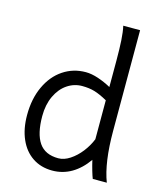

<svg xmlns="http://www.w3.org/2000/svg" viewBox="-117 -866 804 962"><g transform="rotate(15 284.5 -384.5)"><path d="M525.9 0H453.1Q447.8 -12.7 440.2 -38.6Q432.6 -64.5 426.3 -91.8Q390.6 -41 345 -14.4Q299.3 12.2 245.1 12.2Q186.5 12.2 142.8 -17.1Q99.1 -46.4 75.7 -99.9Q52.2 -153.3 52.2 -224.6Q52.2 -309.1 82.3 -373.5Q112.3 -438 164.6 -472.9Q216.8 -507.8 281.7 -507.8Q311.5 -507.8 346.4 -496.1Q381.3 -484.4 414.1 -466.3V-603Q414.1 -665 411.4 -708.5Q408.7 -752 401.9 -781.2H489.3V-258.8Q489.3 -95.2 525.9 0ZM281.7 -436Q240.2 -436 204.8 -412.1Q169.4 -388.2 148.2 -343.3Q127 -298.3 127 -239.3Q127 -147.5 158.7 -101.3Q190.4 -55.2 258.8 -55.2Q288.6 -55.2 319.1 -75.2Q349.6 -95.2 374.8 -127.4Q399.9 -159.7 414.1 -195.3V-397.5Q375.5 -418.9 346.9 -427.5Q318.4 -436 281.7 -436Z"/></g></svg>

Font: Lesson One Light
Style: Regular
Weight: 300
Designer: But Ko, Victor Gaultney, Annie Olsen, Julie Remington, Don Collingsworth, Eric Hays, Becca Hirsbrunner
Version: Version 1.100